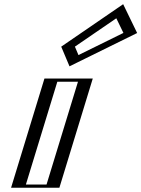

<svg xmlns="http://www.w3.org/2000/svg" viewBox="-20 -882 664 902"><path d="M213.8 -513H390.8L234 0H57ZM290 -664 322.5 -587 602.7 -725 546.8 -840ZM224.3 -498H371.3L223.6 -15H76.6ZM309.5 -661.7 538.2 -818.4 581.4 -729.3 332.7 -606.8ZM224.3 -498 76.6 -15H223.6L371.3 -498ZM309.5 -661.7 332.7 -606.8 581.4 -729.3 538.2 -818.4ZM213.8 -513 57 0H234L390.8 -513ZM290 -664 546.8 -840 602.7 -725 322.5 -587ZM249.3 -498H346.3L198.6 -15H101.6ZM331.9 -662.9 526.4 -796.1 559.8 -727.3 348.6 -623.3ZM188.8 -513 32 0H259L415.8 -513ZM267.6 -662.8 306.5 -570.4 624.3 -726.9 558.6 -862.3Z"/></svg>

Font: Hussar Outliner
Style: Obl
Weight: 700
Foundry: Cannot Into Space Fonts
Version: Version 0.92